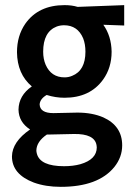

<svg xmlns="http://www.w3.org/2000/svg" viewBox="-20 -516 516 745"><path d="M230.5 -215.8Q178.7 -215.8 157.2 -264.6Q147.5 -287.1 147.5 -315.4Q147.5 -392.6 200.2 -413.1Q213.9 -418 228.5 -418Q281.2 -418 302.7 -367.2Q311.5 -344.7 311.5 -315.4Q311.5 -242.2 259.8 -221.7Q246.1 -215.8 230.5 -215.8ZM230.5 -496.1Q128.9 -496.1 78.1 -423.8Q45.9 -377 45.9 -313.5Q46.9 -228.5 103.5 -180.7Q52.7 -145.5 51.8 -90.8Q52.7 -42 96.7 -13.7Q27.3 34.2 26.4 90.8Q26.4 160.2 111.3 192.4Q157.2 209 215.8 209Q361.3 209 423.8 131.8Q454.1 93.8 454.1 47.9Q454.1 -27.3 380.9 -60.5Q337.9 -79.1 280.3 -79.1L187.5 -77.1Q134.8 -77.1 133.8 -111.3Q135.7 -132.8 161.1 -147.5Q195.3 -136.7 230.5 -136.7Q329.1 -136.7 379.9 -207Q413.1 -252.9 413.1 -315.4Q412.1 -376 380.9 -419.9L461.9 -417V-496.1L281.2 -489.3Q258.8 -496.1 230.5 -496.1ZM228.5 128.9Q135.7 128.9 123 80.1Q121.1 73.2 121.1 67.4Q122.1 33.2 162.1 5.9H175.8L267.6 3.9Q346.7 2.9 354.5 46.9Q355.5 51.8 355.5 55.7Q355.5 102.5 292 121.1Q263.7 128.9 228.5 128.9Z"/></svg>

Font: Yaldevi Colombo SemiBold
Style: Regular
Weight: 600
Designer: Sol Matas, Denzil Rajitha, Kosala Senevirathne and Pathum Egodawatta
Foundry: Mooniak
Version: Version 1.020 ; ttfautohint (v1.6)